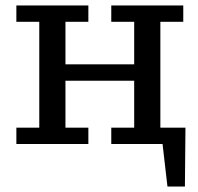

<svg xmlns="http://www.w3.org/2000/svg" viewBox="-20 -528 727 704"><path d="M388 -448V-508H652V-448H568V-60H660L658 156H594L576 0H388V-60H472V-232H220V-60H304V0H40V-60H124V-448H40V-508H304V-448H220V-292H472V-448Z"/></svg>

Font: Source Serif 4 Caption
Style: Regular
Weight: 400
Designer: Frank Grießhammer
Foundry: Adobe Systems Incorporated
Version: Version 4.004;hotconv 1.0.117;makeotfexe 2.5.65602